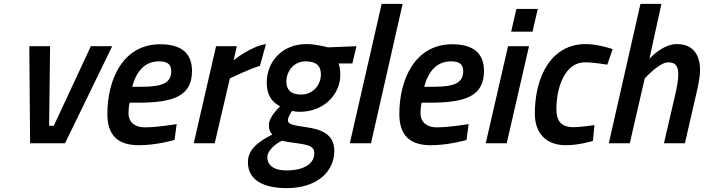

<svg xmlns="http://www.w3.org/2000/svg" viewBox="-20 -738 3626 989"><path d="M135 0H315L558 -500H448L257 -90H233L238 -500H131Z M661 -291C683 -373 727 -422 800 -422C839 -422 862 -409 862 -372C862 -311 818 -291 708 -291H661ZM725 -82C678 -82 642 -106 642 -155C642 -172 644 -194 648 -209H690C880 -209 969 -246 969 -373C969 -471 905 -510 805 -510C613 -510 533 -328 533 -151C533 -40 588 10 695 10C788 10 879 -17 879 -17L890 -99C890 -99 795 -82 725 -82Z M1086 0 1164 -334C1164 -334 1264 -383 1319 -399L1350 -511C1269 -498 1183 -427 1183 -427L1200 -500H1093L978 0Z M1531 -251C1477 -251 1455 -277 1455 -318C1455 -369 1492 -422 1554 -422C1610 -422 1633 -398 1633 -354C1633 -306 1597 -251 1531 -251ZM1518 1C1572 9 1599 17 1599 51C1599 116 1527 140 1457 140C1385 140 1357 109 1357 72C1357 37 1400 2 1432 -13C1448 -9 1479 -4 1518 1ZM1457 231C1611 231 1702 148 1702 39C1702 -45 1638 -72 1556 -83C1488 -93 1463 -98 1463 -118C1463 -138 1485 -167 1485 -167C1485 -167 1503 -162 1523 -162C1653 -162 1733 -256 1733 -352C1733 -378 1729 -398 1724 -411H1795L1816 -500L1669 -494C1669 -494 1609 -511 1559 -511C1431 -511 1354 -418 1354 -313C1354 -248 1380 -213 1423 -190C1423 -190 1365 -138 1365 -94C1365 -72 1370 -58 1383 -45C1327 -17 1257 24 1257 97C1257 190 1337 231 1457 231Z M1891 0 2054 -718H1946L1782 0Z M2165 -291C2187 -373 2231 -422 2304 -422C2343 -422 2366 -409 2366 -372C2366 -311 2322 -291 2212 -291H2165ZM2229 -82C2182 -82 2146 -106 2146 -155C2146 -172 2148 -194 2152 -209H2194C2384 -209 2473 -246 2473 -373C2473 -471 2409 -510 2309 -510C2117 -510 2037 -328 2037 -151C2037 -40 2092 10 2199 10C2292 10 2383 -17 2383 -17L2394 -99C2394 -99 2299 -82 2229 -82Z M2723 -575 2750 -692H2640L2613 -575ZM2590 0 2705 -500H2597L2482 0Z M2997 -511C2821 -511 2735 -346 2735 -153C2735 -48 2796 10 2895 10C2963 10 3034 -12 3034 -12L3042 -94C3042 -94 2975 -83 2933 -83C2870 -83 2846 -116 2846 -176C2846 -290 2891 -417 2993 -417C3036 -417 3108 -405 3108 -405L3136 -485C3136 -485 3062 -511 2997 -511Z M3301 -334C3301 -334 3376 -417 3422 -417C3463 -417 3474 -393 3474 -352C3474 -324 3463 -269 3456 -241L3400 0H3508L3565 -248C3573 -281 3586 -339 3586 -377C3586 -453 3552 -511 3466 -511C3392 -511 3325 -435 3325 -435L3387 -718H3279L3116 0H3224Z"/></svg>

Font: RazerF5 SemiBold
Style: Italic
Weight: 600
Foundry: Razer Inc.
Version: Version 2